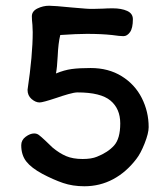

<svg xmlns="http://www.w3.org/2000/svg" viewBox="-20 -646 565 669"><path d="M181 -450Q179 -410 175 -390Q204 -402 230 -405.5Q256 -409 296 -409Q358 -409 404 -380.5Q450 -352 474 -304.5Q498 -257 498 -203Q498 -182 484 -146.5Q470 -111 455 -92Q420 -46 374 -21.5Q328 3 274 3Q233 3 199.5 -8.5Q166 -20 128 -40Q89 -61 71.5 -83.5Q54 -106 54 -140Q54 -158 69.5 -169.5Q85 -181 99 -181Q108 -181 115 -176Q122 -171 138 -156L163 -132Q187 -112 210.5 -102Q234 -92 268 -92Q299 -92 318 -100Q356 -115 377.5 -139Q399 -163 399 -216Q399 -267 365 -295.5Q331 -324 250 -324Q239 -324 218 -318Q197 -312 177 -305Q129 -289 118 -289Q104 -289 90 -301Q76 -313 76 -333Q94 -454 94 -534L93 -559Q91 -577 91 -589Q91 -607 110.5 -616.5Q130 -626 151 -626Q169 -626 229 -620L277 -616Q286 -615 304 -615L341 -616Q352 -617 373 -617Q403 -617 423 -608Q443 -599 443 -579Q443 -548 433 -534Q423 -520 410 -520Q398 -520 370 -524Q333 -528 283 -528Q248 -528 190 -524Q183 -496 181 -450Z"/></svg>

Font: Itim
Style: Regular
Weight: 400
Designer: Suppakit Chalermlarp
Version: Version 1.002g